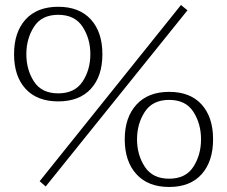

<svg xmlns="http://www.w3.org/2000/svg" viewBox="-20 -734 905 765"><path d="M138 -12 701 -714 727 -693 162 9ZM36 -518Q36 -606 82 -656.5Q128 -707 212 -707Q296 -707 342 -656.5Q388 -606 388 -518Q388 -430 342 -380Q296 -330 212 -330Q128 -330 82 -380Q36 -430 36 -518ZM340 -518Q340 -580 309 -627.5Q278 -675 212 -675Q146 -675 115.5 -627.5Q85 -580 85 -518Q85 -456 115.5 -409Q146 -362 212 -362Q278 -362 309 -409Q340 -456 340 -518ZM477 -179Q477 -266 523.5 -317Q570 -368 654 -368Q738 -368 783.5 -317.5Q829 -267 829 -179Q829 -91 783.5 -40Q738 11 654 11Q570 11 523.5 -40Q477 -91 477 -179ZM781 -179Q781 -241 750.5 -288.5Q720 -336 654 -336Q588 -336 557 -288.5Q526 -241 526 -179Q526 -117 557 -69.5Q588 -22 654 -22Q720 -22 750.5 -69.5Q781 -117 781 -179Z"/></svg>

Font: Taviraj ExtraLight
Style: Regular
Weight: 200
Designer: Katatrad Team
Foundry: CadsonDemak
Version: Version 1.030